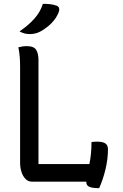

<svg xmlns="http://www.w3.org/2000/svg" viewBox="-20 -949 640 1003"><path d="M147 0Q127 0 113 -14.5Q99 -29 92 -51.5Q85 -74 85 -97V-596Q85 -630 83 -653Q81 -676 76 -702Q86 -704 96 -706Q106 -708 119 -708Q157 -708 169 -688.5Q181 -669 181 -635V-92H447Q452 -116 455 -144.5Q458 -173 458 -207Q464 -208 471.5 -208.5Q479 -209 488 -209Q516 -209 530 -200Q544 -191 544 -169Q544 -118 531 -64Q518 -10 498 34Q463 34 447 27Q431 20 431 4Q431 2 431 0ZM204 -929Q227 -929 243 -927Q259 -925 274 -920Q286 -916 288.5 -906.5Q291 -897 287 -886Q275 -855 250.5 -829.5Q226 -804 192 -785Q167 -771 136 -771Q122 -771 109 -774Q96 -777 82 -785Q129 -817 160 -852Q191 -887 204 -929Z"/></svg>

Font: Recursive Mn Csl St
Style: Regular
Weight: 400
Monospace: yes
Version: Version 1.079;hotconv 1.0.112;makeotfexe 2.5.65598; ttfautoh